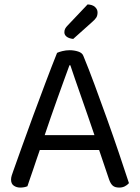

<svg xmlns="http://www.w3.org/2000/svg" viewBox="-20 -840 632 868"><path d="M428 -162H160Q153 -142 145 -118.5Q137 -95 129.5 -72.5Q122 -50 115 -30.5Q108 -11 104 2Q90 8 71 8Q55 8 42.5 -0.5Q30 -9 30 -28Q30 -37 33 -46.5Q36 -56 40 -67Q55 -109 78.5 -175Q102 -241 129.5 -315.5Q157 -390 185.5 -465.5Q214 -541 238 -601Q246 -605 262 -609Q278 -613 295 -613Q315 -613 333.5 -607Q352 -601 357 -587Q381 -529 408.5 -454.5Q436 -380 464 -302Q492 -224 517.5 -148.5Q543 -73 563 -12Q555 -3 544 2.5Q533 8 519 8Q500 8 490 -0.5Q480 -9 473 -29ZM294 -545Q283 -515 269 -476.5Q255 -438 240 -396Q225 -354 210 -311Q195 -268 182 -229H407Q392 -274 376 -319.5Q360 -365 345.5 -407Q331 -449 318.5 -484.5Q306 -520 298 -545ZM376 -820Q398 -819 409.5 -808.5Q421 -798 421 -784Q421 -770 415.5 -761Q410 -752 396 -740L311 -664Q292 -666 281.5 -674Q271 -682 271 -694Q271 -704 275 -711Q279 -718 285 -724Z"/></svg>

Font: Baloo Thambi 2
Style: Regular
Weight: 400
Designer: Aadarsh Rajan and Ek Type
Foundry: Ek Type
Version: Version 1.640;hotconv 1.0.111;makeotfexe 2.5.65597; ttfautoh